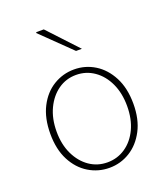

<svg xmlns="http://www.w3.org/2000/svg" viewBox="-135 -815 802 921"><g transform="rotate(-20 266.0 -354.0)"><path d="M266 12Q209 12 160.5 -17.5Q112 -47 83 -103Q54 -159 54 -238Q54 -318 83 -374.5Q112 -431 160.5 -460.5Q209 -490 266 -490Q323 -490 371 -460.5Q419 -431 448.5 -374.5Q478 -318 478 -238Q478 -159 448.5 -103Q419 -47 371 -17.5Q323 12 266 12ZM266 -16Q317 -16 358 -44Q399 -72 422.5 -122Q446 -172 446 -238Q446 -304 422.5 -354.5Q399 -405 358 -433.5Q317 -462 266 -462Q215 -462 174.5 -433.5Q134 -405 110 -354.5Q86 -304 86 -238Q86 -172 110 -122Q134 -72 174.5 -44Q215 -16 266 -16ZM306 -570 156 -716 158 -720H196L336 -570Z"/></g></svg>

Font: Mada ExtraLight
Style: Regular
Weight: 250
Designer: Khaled Hosny
Version: Version 1.5